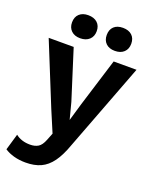

<svg xmlns="http://www.w3.org/2000/svg" viewBox="-166 -791 878 1097"><g transform="rotate(20 272.5 -242.0)"><path d="M542 -500 340 31Q316 99 286.5 139.5Q257 180 218.5 197.5Q180 215 127 215Q88 215 55.5 206Q23 197 -1 181L28 82Q63 110 116 110Q145 110 165 98Q185 86 199 50L216 7L161 -123L8 -500H160L255 -200L281 -100L312 -206L403 -500ZM177 -699Q212 -699 232.5 -680.5Q253 -662 253 -629Q253 -597 232.5 -578Q212 -559 177 -559Q143 -559 123 -578Q103 -597 103 -629Q103 -662 123 -680.5Q143 -699 177 -699ZM388 -699Q423 -699 443 -680.5Q463 -662 463 -629Q463 -597 443 -578Q423 -559 388 -559Q353 -559 333.5 -578Q314 -597 314 -629Q314 -662 333.5 -680.5Q353 -699 388 -699Z"/></g></svg>

Font: Work Sans SemiBold
Style: Regular
Weight: 600
Designer: Wei Huang
Foundry: Wei Huang
Version: Version 2.010; ttfautohint (v1.8.3)